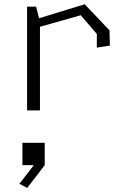

<svg xmlns="http://www.w3.org/2000/svg" viewBox="-20 -532 660 925"><path d="M446.5 -302.5 509.5 -312.5 507.5 -386 388 -511.5 168 -444 154 -500H110.5V0H172.5V-403L369 -458.5L446.5 -368.5ZM73.5 353.5 111 373.5 195.5 263.5V156H88V263.5H143Z"/></svg>

Font: Monaspace Krypton ExtraLight
Style: Regular
Weight: 200
Designer: Riley Cran & the Lettermatic Team
Foundry: Lettermatic
Version: Version 1.101 (Monaspace Krypton)